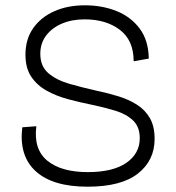

<svg xmlns="http://www.w3.org/2000/svg" viewBox="-20 -692 665 724"><path d="M310 12Q179 12 115 -46Q51 -104 64 -212L117 -216Q106 -129 158.5 -86Q211 -43 311 -43Q406 -43 456.5 -78Q507 -113 507 -171Q507 -214 481.5 -238Q456 -262 415 -274.5Q374 -287 326 -297Q281 -306 236.5 -318Q192 -330 156 -350Q120 -370 98 -402.5Q76 -435 76 -486Q76 -544 105 -585.5Q134 -627 184.5 -649.5Q235 -672 300 -672Q365 -672 419 -650.5Q473 -629 506.5 -584.5Q540 -540 541 -471L484 -461Q484 -540 432 -579.5Q380 -619 299 -619Q251 -619 213.5 -603Q176 -587 154 -558Q132 -529 132 -489Q132 -442 162.5 -416Q193 -390 241.5 -376Q290 -362 344 -350Q387 -341 426 -329Q465 -317 496 -297.5Q527 -278 545 -247Q563 -216 563 -168Q563 -87 500 -37.5Q437 12 310 12Z"/></svg>

Font: Bricolage Grotesque 10pt ExtraLight
Style: Regular
Weight: 200
Designer: Mathieu Triay
Foundry: Atelier Triay
Version: Version 1.000; ttfautohint (v1.8.4.7-5d5b);gftools[0.9.32]